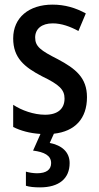

<svg xmlns="http://www.w3.org/2000/svg" viewBox="-20 -570 430 830"><path d="M281 135C281 87 247 58 195 48L213 8C304 -2 356 -57 356 -150C356 -234 307 -273 230 -314C155 -352 132 -369 132 -408C132 -445 160 -469 208 -469C246 -469 284 -455 319 -436L351 -512C307 -536 261 -550 207 -550C105 -550 37 -494 37 -404C37 -320 85 -280 162 -240C237 -204 259 -182 259 -144C259 -100 230 -74 175 -74C126 -74 73 -93 37 -117V-21C69 -5 108 6 155 9L123 81C171 87 201 102 201 135C201 163 181 179 140 179C124 179 106 176 92 172V233C107 238 128 240 153 240C235 240 281 202 281 135Z"/></svg>

Font: Noto Sans Thai Looped Condensed Medium
Style: Regular
Weight: 500
Width: 3
Designer: Sasikarn Vongin, Ben Mitchell
Foundry: The Fontpad Ltd
Version: Version 1.001